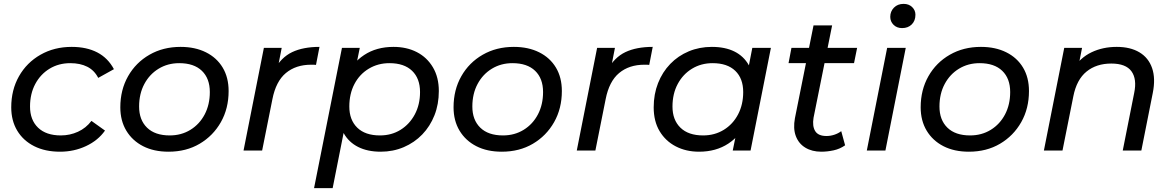

<svg xmlns="http://www.w3.org/2000/svg" viewBox="-20 -777 6050 991"><path d="M290 6Q213 6 156.5 -22.5Q100 -51 69 -102.5Q38 -154 38 -223Q38 -313 78 -383.5Q118 -454 189 -494.5Q260 -535 350 -535Q427 -535 482 -506.5Q537 -478 568 -420L487 -375Q467 -414 430.5 -432.5Q394 -451 343 -451Q283 -451 236 -422.5Q189 -394 162 -343.5Q135 -293 135 -227Q135 -158 176.5 -118Q218 -78 294 -78Q341 -78 382.5 -97Q424 -116 452 -153L522 -103Q486 -52 424 -23Q362 6 290 6Z M850 6Q774 6 718.5 -22.5Q663 -51 632 -102.5Q601 -154 601 -223Q601 -313 641 -383.5Q681 -454 751.5 -494.5Q822 -535 912 -535Q987 -535 1043 -507Q1099 -479 1129.5 -428Q1160 -377 1160 -307Q1160 -217 1120 -146.5Q1080 -76 1010.5 -35Q941 6 850 6ZM856 -78Q916 -78 963 -107Q1010 -136 1036.5 -186.5Q1063 -237 1063 -302Q1063 -372 1022 -411.5Q981 -451 905 -451Q846 -451 799 -422.5Q752 -394 725 -343.5Q698 -293 698 -227Q698 -158 739 -118Q780 -78 856 -78Z M1237 0 1342 -530H1434L1404 -376L1394 -414Q1431 -481 1488 -508Q1545 -535 1629 -535L1611 -442Q1605 -443 1599 -443Q1593 -443 1586 -443Q1507 -443 1455.5 -400Q1404 -357 1386 -265L1333 0Z M1945 6Q1877 6 1828.5 -18.5Q1780 -43 1754 -89.5Q1728 -136 1728 -202Q1728 -302 1762 -376.5Q1796 -451 1859.5 -493Q1923 -535 2011 -535Q2079 -535 2131.5 -508Q2184 -481 2214.5 -429.5Q2245 -378 2245 -307Q2245 -239 2222.5 -182Q2200 -125 2159.5 -83Q2119 -41 2064 -17.5Q2009 6 1945 6ZM1601 194 1745 -530H1837L1809 -393L1778 -270L1764 -144L1697 194ZM1941 -78Q2001 -78 2047.5 -107Q2094 -136 2121 -186.5Q2148 -237 2148 -302Q2148 -372 2107 -411.5Q2066 -451 1990 -451Q1931 -451 1883.5 -422.5Q1836 -394 1809.5 -343.5Q1783 -293 1783 -227Q1783 -158 1824 -118Q1865 -78 1941 -78Z M2570 6Q2494 6 2438.5 -22.5Q2383 -51 2352 -102.5Q2321 -154 2321 -223Q2321 -313 2361 -383.5Q2401 -454 2471.5 -494.5Q2542 -535 2632 -535Q2707 -535 2763 -507Q2819 -479 2849.5 -428Q2880 -377 2880 -307Q2880 -217 2840 -146.5Q2800 -76 2730.5 -35Q2661 6 2570 6ZM2576 -78Q2636 -78 2683 -107Q2730 -136 2756.5 -186.5Q2783 -237 2783 -302Q2783 -372 2742 -411.5Q2701 -451 2625 -451Q2566 -451 2519 -422.5Q2472 -394 2445 -343.5Q2418 -293 2418 -227Q2418 -158 2459 -118Q2500 -78 2576 -78Z M2957 0 3062 -530H3154L3124 -376L3114 -414Q3151 -481 3208 -508Q3265 -535 3349 -535L3331 -442Q3325 -443 3319 -443Q3313 -443 3306 -443Q3227 -443 3175.5 -400Q3124 -357 3106 -265L3053 0Z M3588 6Q3521 6 3468 -21.5Q3415 -49 3384.5 -100Q3354 -151 3354 -223Q3354 -291 3376.5 -348Q3399 -405 3439.5 -447Q3480 -489 3535 -512Q3590 -535 3654 -535Q3723 -535 3771 -511Q3819 -487 3845 -440.5Q3871 -394 3871 -327Q3871 -229 3837 -153.5Q3803 -78 3739.5 -36Q3676 6 3588 6ZM3609 -78Q3669 -78 3716 -107Q3763 -136 3789.5 -186.5Q3816 -237 3816 -302Q3816 -372 3775 -411.5Q3734 -451 3658 -451Q3599 -451 3552 -422.5Q3505 -394 3478 -343.5Q3451 -293 3451 -227Q3451 -158 3492 -118Q3533 -78 3609 -78ZM3762 0 3790 -137 3822 -260 3835 -386 3863 -530H3959L3854 0Z M4219 6Q4171 6 4136.5 -15Q4102 -36 4087.5 -75Q4073 -114 4083 -167L4179 -646H4275L4179 -169Q4172 -126 4187.5 -100.5Q4203 -75 4246 -75Q4266 -75 4286 -81.5Q4306 -88 4322 -100L4342 -27Q4315 -8 4282.5 -1Q4250 6 4219 6ZM4050 -451 4065 -530H4404L4388 -451Z M4454 0 4559 -530H4655L4550 0ZM4636 -632Q4609 -632 4592 -649Q4575 -666 4575 -690Q4575 -718 4594 -737.5Q4613 -757 4644 -757Q4671 -757 4688 -740.5Q4705 -724 4705 -701Q4705 -670 4686 -651Q4667 -632 4636 -632Z M4981 6Q4905 6 4849.5 -22.5Q4794 -51 4763 -102.5Q4732 -154 4732 -223Q4732 -313 4772 -383.5Q4812 -454 4882.5 -494.5Q4953 -535 5043 -535Q5118 -535 5174 -507Q5230 -479 5260.5 -428Q5291 -377 5291 -307Q5291 -217 5251 -146.5Q5211 -76 5141.5 -35Q5072 6 4981 6ZM4987 -78Q5047 -78 5094 -107Q5141 -136 5167.5 -186.5Q5194 -237 5194 -302Q5194 -372 5153 -411.5Q5112 -451 5036 -451Q4977 -451 4930 -422.5Q4883 -394 4856 -343.5Q4829 -293 4829 -227Q4829 -158 4870 -118Q4911 -78 4987 -78Z M5744 -535Q5814 -535 5861 -507Q5908 -479 5926.5 -425.5Q5945 -372 5930 -297L5871 0H5775L5834 -297Q5849 -369 5820 -409Q5791 -449 5716 -449Q5639 -449 5588 -407.5Q5537 -366 5520 -280L5464 0H5368L5473 -530H5565L5535 -378L5517 -419Q5555 -479 5613.5 -507Q5672 -535 5744 -535Z"/></svg>

Font: Montserrat Thin Medium
Style: Italic
Weight: 500
Italic angle: -11.3°
Version: Version 9.000